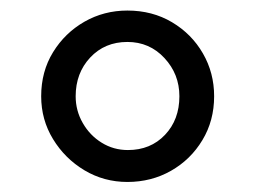

<svg xmlns="http://www.w3.org/2000/svg" viewBox="-20 -822 496 373"><path d="M227.5 -468.5Q182 -468.5 144 -491.2Q106 -514 83 -551.8Q60 -589.5 60 -635Q60 -683 83 -720.5Q106 -758 144 -779.8Q182 -801.5 227.5 -801.5Q276 -801.5 314.2 -778.8Q352.5 -756 374.2 -718.2Q396 -680.5 396 -635Q396 -587.5 373.2 -549.8Q350.5 -512 312.2 -490.2Q274 -468.5 227.5 -468.5ZM228.5 -530.5Q272.5 -530.5 300.5 -560Q328.5 -589.5 328.5 -635Q328.5 -678 299.5 -709.2Q270.5 -740.5 227.5 -740.5Q183.5 -740.5 155.2 -710.2Q127 -680 127 -635Q127 -607 140.8 -583Q154.5 -559 177.5 -544.8Q200.5 -530.5 228.5 -530.5Z"/></svg>

Font: Merriweather 36pt Medium
Style: Regular
Weight: 500
Version: Version 2.100